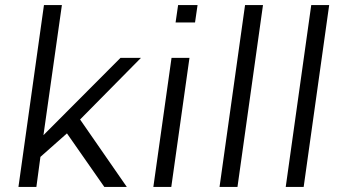

<svg xmlns="http://www.w3.org/2000/svg" viewBox="-20 -740 1358 760"><path d="M152 -205 457 -511H538L297 -267L482 0H393L245 -212L140 -119L124 0H53L154 -720H225Z M752 -651H675L685 -720H762ZM658 0H587L659 -511H730Z M1021 -720 920 0H849L950 -720Z M1283 -720 1182 0H1111L1212 -720Z"/></svg>

Font: Chivo Light Italic
Style: Regular
Weight: 300
Italic angle: -8.05°
Designer: Hector Gatti
Foundry: Omnibus-Type
Version: Version 1.007